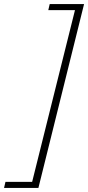

<svg xmlns="http://www.w3.org/2000/svg" viewBox="-80 -770 436 950"><path d="M-60 160 -53 130H79L291 -720H159L166 -750H336L110 160Z"/></svg>

Font: Srisakdi
Style: Regular
Weight: 400
Designer: Cadson Demak Co.,Ltd.
Foundry: Cadson Demak Co.,Ltd.
Version: Version 1.000